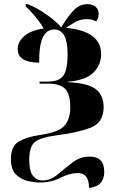

<svg xmlns="http://www.w3.org/2000/svg" viewBox="-20 -681 558 932"><path d="M412 231Q486 224 486 153Q486 79 415 79Q369 79 331.5 108Q294 137 259.5 166Q225 195 187 195Q159 195 140.5 173Q122 151 122 95Q122 31 149 8.5Q176 -14 261 -25Q351 -36 417 -60Q483 -84 483 -161Q483 -219 444.5 -248.5Q406 -278 309 -282V-284Q398 -292 434.5 -329.5Q471 -367 471 -418Q471 -530 300 -546Q318 -557 342.5 -572.5Q367 -588 402 -588Q428 -588 447 -577Q451 -582 455 -591.5Q459 -601 459 -614Q459 -636 443.5 -648.5Q428 -661 405 -661Q366 -661 337 -630.5Q308 -600 277 -548Q257 -574 208.5 -608.5Q160 -643 114 -661H105V-650Q123 -634 149 -603Q175 -572 192 -543Q129 -533 97.5 -505.5Q66 -478 66 -443Q66 -377 170 -377Q170 -466 189 -502Q208 -538 243 -538Q308 -538 308 -419Q308 -340 286.5 -312.5Q265 -285 214 -285H172V-275H212Q270 -275 295.5 -250.5Q321 -226 321 -158Q321 -105 294 -72Q267 -39 170 -25Q113 -17 73 5Q33 27 33 91Q33 142 57.5 166Q82 190 114.5 197.5Q147 205 170 205Q229 205 273.5 182Q318 159 358 159Q412 159 412 231Z"/></svg>

Font: Noto Serif Display SemiCondensed Extra
Style: Regular
Weight: 800
Width: 4
Designer: Monotype Design Team
Foundry: Monotype Imaging Inc.
Version: Version 1.900